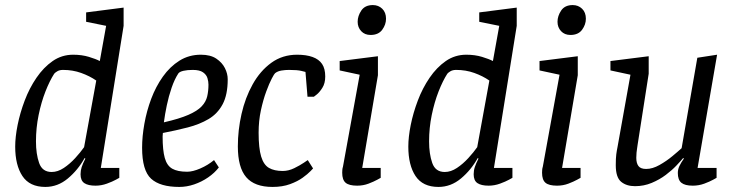

<svg xmlns="http://www.w3.org/2000/svg" viewBox="-20 -729 2904 758"><path d="M314 -105Q288 -58 248 -24.5Q208 9 159 9Q97 9 68.5 -34Q40 -77 40 -150Q40 -188 49.5 -235.5Q59 -283 77.5 -332Q96 -381 124 -422Q152 -463 188 -488Q224 -513 269 -513Q303 -513 331 -504.5Q359 -496 374 -488L399 -627L320 -643V-680L468 -699V-627L378 -66H451V-27Q451 -27 437.5 -19.5Q424 -12 402 -4Q380 4 357 4Q328 4 313 -6Q298 -16 298 -41Q298 -56 302.5 -69.5Q307 -83 317 -103ZM360 -411Q334 -429 300.5 -441Q267 -453 229 -453Q215 -453 206 -447.5Q197 -442 194 -438Q176 -410 159.5 -368Q143 -326 132.5 -275Q122 -224 122 -171Q122 -121 134.5 -85.5Q147 -50 184 -50Q208 -50 232 -66Q256 -82 277 -105Q298 -128 312 -148Z M688 9Q612 9 576.5 -23.5Q541 -56 541 -146Q541 -190 550 -240.5Q559 -291 577 -339Q595 -387 623 -426.5Q651 -466 688.5 -489.5Q726 -513 773 -513Q811 -513 834 -497.5Q857 -482 868 -460Q879 -438 879 -416Q879 -355 859 -317.5Q839 -280 803.5 -259Q768 -238 721.5 -226Q675 -214 623 -204L622 -190Q622 -136 630.5 -105.5Q639 -75 660 -63Q681 -51 719 -51Q741 -51 771 -64Q801 -77 825 -97L844 -68Q827 -46 801.5 -28.5Q776 -11 746.5 -1Q717 9 688 9ZM627 -246Q688 -260 723.5 -275.5Q759 -291 776 -309Q793 -327 798 -348.5Q803 -370 803 -395Q803 -407 799 -420.5Q795 -434 781.5 -443.5Q768 -453 741 -453Q720 -453 704.5 -449.5Q689 -446 684 -439Q669 -416 657.5 -382.5Q646 -349 638.5 -313Q631 -277 627 -246Z M1216 -64Q1216 -64 1205.5 -53Q1195 -42 1175 -27.5Q1155 -13 1125 -2Q1095 9 1056 9Q985 9 952 -29.5Q919 -68 919 -151Q919 -215 933.5 -279Q948 -343 977.5 -396Q1007 -449 1051 -481Q1095 -513 1153 -513Q1189 -513 1214 -504Q1239 -495 1251.5 -476.5Q1264 -458 1264 -427Q1264 -400 1252.5 -382Q1241 -364 1230 -355.5Q1219 -347 1219 -347H1194L1186 -445Q1186 -445 1170 -449Q1154 -453 1121 -453Q1106 -453 1091 -450.5Q1076 -448 1066 -440Q1063 -438 1053 -419Q1043 -400 1031 -367.5Q1019 -335 1010 -293.5Q1001 -252 1001 -205Q1001 -144 1011 -111Q1021 -78 1042 -66Q1063 -54 1096 -54Q1119 -54 1141.5 -65Q1164 -76 1179.5 -86.5Q1195 -97 1195 -97Z M1443 -591Q1420 -591 1406 -606Q1392 -621 1392 -643Q1392 -666 1406.5 -687.5Q1421 -709 1452 -709Q1474 -709 1489 -694.5Q1504 -680 1504 -655Q1504 -632 1489 -611.5Q1474 -591 1443 -591ZM1400 -434 1321 -451V-488L1472 -507V-432L1410 -66H1483V-27Q1483 -27 1469.5 -19.5Q1456 -12 1435 -4Q1414 4 1390 4Q1358 4 1344.5 -7.5Q1331 -19 1331 -47Q1331 -52 1331.5 -58.5Q1332 -65 1334 -71Z M1866 -105Q1840 -58 1800 -24.5Q1760 9 1711 9Q1649 9 1620.5 -34Q1592 -77 1592 -150Q1592 -188 1601.5 -235.5Q1611 -283 1629.5 -332Q1648 -381 1676 -422Q1704 -463 1740 -488Q1776 -513 1821 -513Q1855 -513 1883 -504.5Q1911 -496 1926 -488L1951 -627L1872 -643V-680L2020 -699V-627L1930 -66H2003V-27Q2003 -27 1989.5 -19.5Q1976 -12 1954 -4Q1932 4 1909 4Q1880 4 1865 -6Q1850 -16 1850 -41Q1850 -56 1854.5 -69.5Q1859 -83 1869 -103ZM1912 -411Q1886 -429 1852.5 -441Q1819 -453 1781 -453Q1767 -453 1758 -447.5Q1749 -442 1746 -438Q1728 -410 1711.5 -368Q1695 -326 1684.5 -275Q1674 -224 1674 -171Q1674 -121 1686.5 -85.5Q1699 -50 1736 -50Q1760 -50 1784 -66Q1808 -82 1829 -105Q1850 -128 1864 -148Z M2232 -591Q2209 -591 2195 -606Q2181 -621 2181 -643Q2181 -666 2195.5 -687.5Q2210 -709 2241 -709Q2263 -709 2278 -694.5Q2293 -680 2293 -655Q2293 -632 2278 -611.5Q2263 -591 2232 -591ZM2189 -434 2110 -451V-488L2261 -507V-432L2199 -66H2272V-27Q2272 -27 2258.5 -19.5Q2245 -12 2224 -4Q2203 4 2179 4Q2147 4 2133.5 -7.5Q2120 -19 2120 -47Q2120 -52 2120.5 -58.5Q2121 -65 2123 -71Z M2469 -434 2390 -451V-488L2541 -507V-438L2497 -156Q2496 -149 2495 -142Q2494 -135 2493 -126.5Q2492 -118 2492 -106Q2492 -85 2500.5 -73.5Q2509 -62 2531 -62Q2556 -62 2583.5 -77.5Q2611 -93 2634.5 -112.5Q2658 -132 2671 -144L2733 -501L2811 -513L2734 -66H2809V-27Q2809 -27 2795.5 -19.5Q2782 -12 2760.5 -4Q2739 4 2715 4Q2684 4 2670 -7.5Q2656 -19 2656 -46Q2656 -60 2662 -73Q2668 -86 2680 -103L2677 -105Q2668 -94 2650.5 -75.5Q2633 -57 2608.5 -38.5Q2584 -20 2553 -7Q2522 6 2487 6Q2453 6 2432 -11.5Q2411 -29 2411 -77Q2411 -104 2413 -119.5Q2415 -135 2418 -149Z"/></svg>

Font: Faustina VF Beta
Style: Italic
Weight: 400
Italic angle: -8°
Designer: Alfonso Garcia
Foundry: Omnibus-Type
Version: Version 1.006